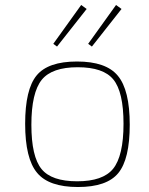

<svg xmlns="http://www.w3.org/2000/svg" viewBox="-20 -739 597 771"><path d="M209 -552 194 -563 306 -719 328 -703ZM349 -552 334 -563 446 -719 468 -703ZM453 -435Q501 -378 501 -238Q501 -100 455 -44Q409 12 293 12Q176 12 129 -45Q81 -102 81 -242Q81 -380 127 -436Q173 -492 289 -492Q406 -492 453 -435ZM148 -419Q106 -367 106 -238Q106 -110 147 -60Q187 -11 290 -11Q393 -11 434 -61Q476 -113 476 -242Q476 -370 435 -420Q395 -469 292 -469Q189 -469 148 -419Z"/></svg>

Font: Taylor Sans Thin
Style: Regular
Weight: 100
Italic angle: -8°
Designer: Natanael Gama
Version: Version 1.001 September 8, 2015